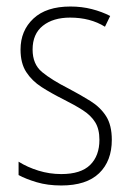

<svg xmlns="http://www.w3.org/2000/svg" viewBox="-20 -559 401 589"><path d="M323 -130Q323 -65 284 -27.5Q245 10 168 10Q126 10 92.5 0Q59 -10 37 -22V-63Q64 -46 98 -35.5Q132 -25 168 -25Q228 -25 256.5 -53Q285 -81 285 -130Q285 -163 272 -184Q259 -205 234 -221Q209 -237 175 -254Q137 -273 107.5 -292Q78 -311 60.5 -338Q43 -365 43 -407Q43 -465 82.5 -502Q122 -539 196 -539Q231 -539 262 -531Q293 -523 318 -510L302 -477Q257 -505 195 -505Q143 -505 111.5 -480Q80 -455 80 -407Q80 -362 109 -338Q138 -314 191 -287Q227 -268 257.5 -249Q288 -230 305.5 -202.5Q323 -175 323 -130Z"/></svg>

Font: Noto Sans Sinhala Condensed ExtraLight
Style: Regular
Weight: 200
Width: 3
Designer: Jelle Bosma - Monotype Design Team
Foundry: Monotype Imaging Inc.
Version: Version 2.006; ttfautohint (v1.8.4.7-5d5b)